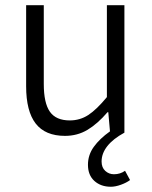

<svg xmlns="http://www.w3.org/2000/svg" viewBox="-20 -503 578 728"><path d="M146 -483.4V-184.6Q146 -112.3 169.2 -79.3Q192.4 -46.4 244.6 -46.4Q283.2 -46.4 314.7 -66.9Q346.2 -87.4 385.3 -134.8V-483.4H451.7V0Q408.7 23.4 387 51Q365.2 78.6 365.2 109.4Q365.2 132.3 379.2 145Q393.1 157.7 412.1 157.7Q436 157.7 454.1 144.5L473.1 179.7Q459.5 189.9 438.5 197.5Q417.5 205.1 400.4 205.1Q362.3 205.1 337.9 183.1Q313.5 161.1 313.5 121.6Q313.5 84.5 335.7 53.7Q357.9 22.9 397 -4.9L390.6 -77.6H387.7Q350.1 -33.7 311.8 -10.7Q273.4 12.2 226.6 12.2Q151.4 12.2 115.2 -34.7Q79.1 -81.5 79.1 -175.8V-483.4Z"/></svg>

Font: Varta
Style: Light
Weight: 300
Designer: Joana Correia, Viktoriya Grabowska, Eben Sorkin
Foundry: Sorkin Type
Version: Version 1.002; ttfautohint (v1.3) -l 8 -r 24 -G 200 -x 12 -H